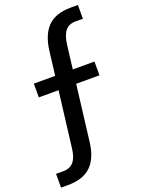

<svg xmlns="http://www.w3.org/2000/svg" viewBox="-183 -808 818 1116"><g transform="rotate(-20 225.5 -250.0)"><path d="M-7 147H37Q80 147 102.5 120Q125 93 131 37L173 -305H51V-390H183L201 -537Q213 -635 261.5 -683.5Q310 -732 404 -732H448V-647H404Q361 -647 339 -620Q317 -593 310 -537L292 -390H426V-305H282L240 38Q229 135 180 183.5Q131 232 37 232H-7Z"/></g></svg>

Font: KoHo SemiBold
Style: Regular
Weight: 600
Designer: Cadson Demak & Katatrad Team
Foundry: Cadson Demak Co.,Ltd.
Version: Version 1.000; ttfautohint (v1.6)